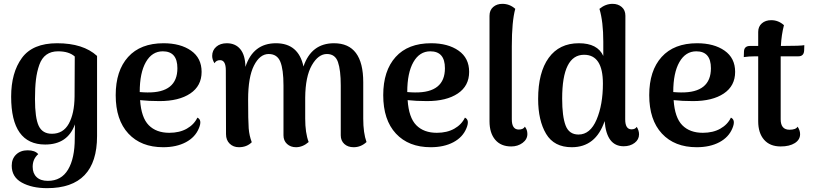

<svg xmlns="http://www.w3.org/2000/svg" viewBox="-20 -752 4230 999"><path d="M225 227Q146 227 93.5 198Q41 169 41 110Q41 74 64 52Q87 30 124 30Q162 30 179 50Q150 75 150 116Q150 150 170.5 169.5Q191 189 229 189Q299 189 334 130.5Q369 72 369 -32Q369 -81 370 -105Q332 0 215 0Q38 0 38 -249Q38 -374 94 -450.5Q150 -527 277 -527Q413 -527 485 -461V-44Q485 227 225 227ZM250 -56Q309 -56 338 -108.5Q367 -161 368 -249L369 -458Q339 -485 282 -485Q246 -485 221.5 -467.5Q197 -450 184.5 -414.5Q172 -379 167 -337.5Q162 -296 162 -237Q162 -138 181.5 -97Q201 -56 250 -56Z M1007 -140Q1033 -128 1015 -85Q996 -38 947 -12Q898 14 829 14Q714 14 648 -57Q582 -128 582 -257Q582 -384 646.5 -455.5Q711 -527 831 -527Q919 -527 974 -488.5Q1029 -450 1029 -378Q1029 -305 970 -265.5Q911 -226 810 -226Q753 -226 709 -231Q715 -140 754 -100.5Q793 -61 861 -61Q914 -61 952 -82.5Q990 -104 1007 -140ZM827 -485Q771 -485 739 -429Q707 -373 707 -273Q731 -271 747 -271Q903 -269 903 -397Q903 -485 827 -485Z M1870 -135Q1870 -60 1887 -13Q1858 14 1820 14Q1790 14 1771.5 -3Q1753 -20 1753 -48V-307Q1753 -387 1738.5 -429Q1724 -471 1681 -471Q1636 -471 1602.5 -412.5Q1569 -354 1568 -244V-135Q1568 -60 1586 -13Q1555 14 1520 14Q1492 14 1473.5 -3Q1455 -20 1455 -48V-307Q1455 -391 1438.5 -431Q1422 -471 1378 -471Q1332 -471 1301.5 -411Q1271 -351 1271 -234Q1271 -122 1274 -84Q1277 -46 1290 -12Q1264 14 1223 14Q1194 14 1175 -4.5Q1156 -23 1156 -54L1155 -386Q1155 -439 1125 -439Q1105 -439 1096 -423Q1084 -442 1084 -461Q1084 -490 1105 -508.5Q1126 -527 1160 -527Q1205 -527 1230.5 -496Q1256 -465 1257 -404Q1297 -527 1416 -527Q1533 -527 1559 -406Q1600 -527 1718 -527Q1870 -527 1870 -324Z M2399 -140Q2425 -128 2407 -85Q2388 -38 2339 -12Q2290 14 2221 14Q2106 14 2040 -57Q1974 -128 1974 -257Q1974 -384 2038.5 -455.5Q2103 -527 2223 -527Q2311 -527 2366 -488.5Q2421 -450 2421 -378Q2421 -305 2362 -265.5Q2303 -226 2202 -226Q2145 -226 2101 -231Q2107 -140 2146 -100.5Q2185 -61 2253 -61Q2306 -61 2344 -82.5Q2382 -104 2399 -140ZM2219 -485Q2163 -485 2131 -429Q2099 -373 2099 -273Q2123 -271 2139 -271Q2295 -269 2295 -397Q2295 -485 2219 -485Z M2640 10Q2586 10 2556.5 -25Q2527 -60 2527 -121V-670Q2527 -699 2546 -715.5Q2565 -732 2594 -732Q2632 -732 2661 -706Q2643 -641 2643 -511V-131Q2643 -78 2679 -78Q2703 -78 2711 -93Q2724 -77 2724 -55Q2724 -27 2699 -8.5Q2674 10 2640 10Z M3293 -92Q3305 -73 3305 -53Q3305 -26 3282 -8.5Q3259 9 3225 9Q3136 9 3126 -122Q3080 14 2955 14Q2863 14 2821.5 -55.5Q2780 -125 2780 -237Q2780 -375 2835 -451Q2890 -527 2992 -527Q3089 -527 3119 -461V-535Q3119 -639 3099 -706Q3131 -732 3167 -732Q3196 -732 3215 -715.5Q3234 -699 3234 -670L3233 -131Q3233 -79 3266 -79Q3285 -79 3293 -92ZM2990 -52Q3051 -52 3084 -129.5Q3117 -207 3117 -317Q3117 -467 3019 -467Q2905 -467 2905 -239Q2905 -146 2923 -99Q2941 -52 2990 -52Z M3783 -140Q3809 -128 3791 -85Q3772 -38 3723 -12Q3674 14 3605 14Q3490 14 3424 -57Q3358 -128 3358 -257Q3358 -384 3422.5 -455.5Q3487 -527 3607 -527Q3695 -527 3750 -488.5Q3805 -450 3805 -378Q3805 -305 3746 -265.5Q3687 -226 3586 -226Q3529 -226 3485 -231Q3491 -140 3530 -100.5Q3569 -61 3637 -61Q3690 -61 3728 -82.5Q3766 -104 3783 -140ZM3603 -485Q3547 -485 3515 -429Q3483 -373 3483 -273Q3507 -271 3523 -271Q3679 -269 3679 -397Q3679 -485 3603 -485Z M4056 -513Q4145 -513 4165 -517L4164 -488Q4162 -459 4134 -459H4042V-426V-131Q4042 -77 4088 -77Q4121 -77 4130 -93Q4143 -74 4143 -54Q4143 -25 4115.5 -7.5Q4088 10 4042 10Q3986 10 3955.5 -25Q3925 -60 3925 -121V-459H3910Q3876 -459 3850 -455L3851 -484Q3852 -513 3883 -513H3925V-586Q3925 -614 3944 -630.5Q3963 -647 3993 -647Q4030 -647 4059 -621Q4046 -571 4043 -513Z"/></svg>

Font: Arima Koshi Semi Bold
Style: Regular
Weight: 600
Designer: Joana Correia and Natanael Gama
Foundry: NDISCOVER
Version: Version 1.019;PS 001.019;hotconv 1.0.88;makeotf.lib2.5.64775